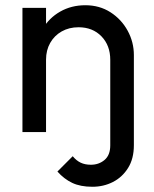

<svg xmlns="http://www.w3.org/2000/svg" viewBox="-20 -505 588 734"><path d="M333.2 209Q287.2 209 256 194.1Q224.8 179.2 199.5 150.8L258 92.2Q271.8 109 288.4 116.9Q305 124.8 327.5 124.8Q358 124.8 379.8 106.4Q401.5 88 401.5 50.8V-187.5H491.8V49.8Q491.8 101.8 469.6 137.1Q447.5 172.5 411.6 190.8Q375.8 209 333.2 209ZM401.5 0V-276.5Q401.5 -331.2 367.9 -366Q334.2 -400.8 280.2 -400.8Q244 -400.8 215.9 -384.9Q187.8 -369 171.9 -341Q156 -313 156 -276.8L118.5 -297.8Q118.5 -352 142.9 -394.1Q167.2 -436.2 210 -460.6Q252.8 -485 306.2 -485Q360.5 -485 402.4 -458.1Q444.2 -431.2 468 -387.6Q491.8 -344 491.8 -294.5V0ZM65.8 0V-475H156V0Z"/></svg>

Font: Outfit Thin
Style: Regular
Weight: 100
Designer: Rodrigo Fuenzalida
Foundry: fragTYPE
Version: Version 1.100;gftools[0.9.27]